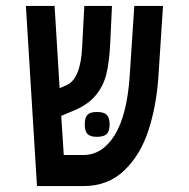

<svg xmlns="http://www.w3.org/2000/svg" viewBox="-20 -629 640 649"><path d="M67.5 -609H164.5L181.5 -331L203.5 -340.5Q228 -350.5 241.5 -382.8Q255 -415 257.5 -467L265 -609H358.5L352.5 -481.5Q349.5 -420 339.5 -378.8Q329.5 -337.5 302.5 -305.5Q275.5 -273.5 224.5 -253L187 -237.5L195.5 -105H261.5Q326 -105 367.8 -172.5Q409.5 -240 418.5 -373.5L434 -609H531L515.5 -371Q509 -272.5 482 -189Q455 -105.5 400 -52.8Q345 0 261.5 0H105ZM266.5 -208.5Q266.5 -231.5 275.8 -241Q285 -250.5 307.5 -250.5Q331 -250.5 340.8 -241Q350.5 -231.5 350.5 -208.5Q350.5 -185.5 340.8 -176Q331 -166.5 307.5 -166.5Q285 -166.5 275.8 -176Q266.5 -185.5 266.5 -208.5Z"/></svg>

Font: JuliaMono Medium
Style: Regular
Weight: 500
Monospace: yes
Designer: cormullion
Foundry: corm
Version: Version 0.054; ttfautohint (v1.8.4)